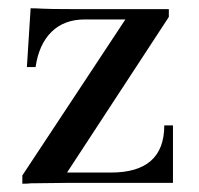

<svg xmlns="http://www.w3.org/2000/svg" viewBox="-20 -442 481 464"><path d="M34 2V-18L283 -395H185Q135 -395 104.5 -365Q74 -335 66 -280H45L54 -422Q66 -422 84 -421Q101 -420 150 -420H388V-401L142 -25H248Q377 -25 377 -139H398V0H138L54 1Q48 2 34 2Z"/></svg>

Font: UnnaRegular
Style: Regular
Weight: 400
Designer: Jorge de Buen Unna
Foundry: Omnibus-Type
Version: Version 2.008;hotconv 1.0.109;makeotfexe 2.5.65596